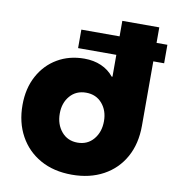

<svg xmlns="http://www.w3.org/2000/svg" viewBox="-83 -804 812 890"><g transform="rotate(10 323.0 -358.5)"><path d="M314 13Q228 13 165 -22.5Q102 -58 67.5 -121Q33 -184 33 -266Q33 -344 65 -403Q97 -462 152.5 -494.5Q208 -527 279 -527Q323 -527 358.5 -511.5Q394 -496 417 -467H421V-570H241V-657H421V-730H595V-657H646V-570H595V-267Q595 -182 560 -119Q525 -56 461.5 -21.5Q398 13 314 13ZM314 -138Q361 -138 389.5 -172Q418 -206 418 -257Q418 -307 389.5 -340Q361 -373 314 -373Q267 -373 238.5 -340Q210 -307 210 -257Q210 -206 238.5 -172Q267 -138 314 -138Z"/></g></svg>

Font: MuseoModerno ExtraBold
Style: Regular
Weight: 800
Designer: Pablo Cosgaya, Héctor Gatti, Marcela Romero, and the Authors of The MuseoModerno Project.
Foundry: Omnibus-Type Team
Version: Version 1.001